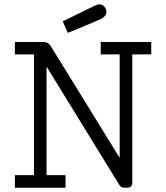

<svg xmlns="http://www.w3.org/2000/svg" viewBox="-20 -880 779 900"><path d="M49.8 0V-59.1H139.2V-625H49.8V-683.1H185.1Q206.1 -683.1 217.8 -664.1L541 -140.1V-625H452.1V-683.1H689V-625H600.1V-32.2Q600.1 -21 599.6 -16.1Q599.1 -11.2 593 -5.6Q586.9 0 574.2 0H567.9Q553.7 0 547.9 -3.9Q542 -7.8 535.2 -20L198.2 -567.9V-59.1H287.1V0ZM273.9 -779.8Q431.2 -857.9 439 -858.9Q441.9 -859.9 444.8 -859.9Q460 -859.9 469.5 -848.4Q479 -836.9 479 -824.2Q479 -800.3 438 -784.2Q310.1 -730 297.9 -726.1Z"/></svg>

Font: CMU Concrete
Style: Roman
Weight: 500
Version: Version 0.7.0